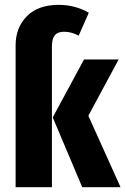

<svg xmlns="http://www.w3.org/2000/svg" viewBox="-20 -778 521 798"><path d="M246.1 -646Q219.7 -646 207.8 -631.3Q195.8 -616.7 195.8 -585.9V0H44.9V-589.8Q44.9 -662.6 91.3 -710.2Q137.7 -757.8 224.1 -757.8Q292 -757.8 349.1 -725.1L307.1 -629.9Q276.9 -646 246.1 -646ZM347.2 -296.9 481 0H321.8L199.2 -290L329.1 -530.8H473.1Z"/></svg>

Font: Fira Sans Compressed
Style: Bold
Weight: 700
Width: 1
Designer: Carrois Corporate & Edenspiekermann AG
Foundry: Carrois Corporate GbR & Edenspiekermann AG
Version: Version 4.203;PS 004.203;hotconv 1.0.88;makeotf.lib2.5.64775